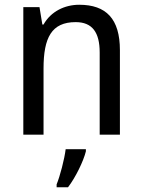

<svg xmlns="http://www.w3.org/2000/svg" viewBox="-20 -566 599 807"><path d="M313 -546C252 -546 194 -518 163 -463H158L146 -536H78V0H163V-278C163 -408 197 -473 298 -473C368 -473 399 -430 399 -345V0H484V-355C484 -487 426 -546 313 -546ZM341 70V61H256C251 103 232 175 218 209V221H266C298 179 331 111 341 70Z"/></svg>

Font: Noto Sans Armenian SemiCondensed
Style: Regular
Weight: 400
Width: 4
Designer: Monotype Design Team
Foundry: Monotype Imaging Inc.
Version: Version 2.008